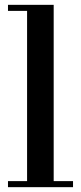

<svg xmlns="http://www.w3.org/2000/svg" viewBox="-20 -774 336 794"><path d="M13 -754H202V-25H282V0H13V-25H92V-729H13Z"/></svg>

Font: Libre Bodoni
Style: Regular
Weight: 400
Designer: Pablo Impallari, Rodrigo Fuenzalida
Foundry: Pablo Impallari, Rodrigo Fuenzalida
Version: Version 1.001; ttfautohint (v1.5.65-e2d9)